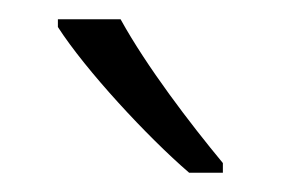

<svg xmlns="http://www.w3.org/2000/svg" viewBox="-20 -785 291 199"><path d="M105 -765H40V-757C69 -712 133 -643 176 -606H211V-616C177 -657 132 -716 105 -765Z"/></svg>

Font: Noto Sans Arabic Cond Light
Style: Regular
Weight: 300
Width: 3
Designer: Monotype Design Team, Nadine Chahine, Nizar Qandah and Khaled Hosny
Foundry: Monotype Imaging Inc.
Version: Version 2.012